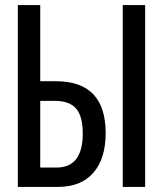

<svg xmlns="http://www.w3.org/2000/svg" viewBox="-20 -734 640 754"><path d="M50 -714H138V-415H200Q395 -415 395 -211Q395 -112 347 -56Q299 0 207 0H50ZM462 -714H550V0H462ZM202 -76Q305 -76 305 -210Q305 -278 278.5 -308Q252 -338 195 -338H138V-76Z"/></svg>

Font: Noto Sans Mono UI
Style: Regular
Weight: 400
Monospace: yes
Designer: Monotype Design team
Foundry: Monotype Imaging Inc.
Version: Version 1.000